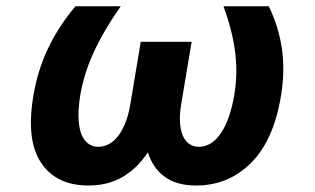

<svg xmlns="http://www.w3.org/2000/svg" viewBox="-20 -565 975 595"><path d="M83.8 -270.6Q96.9 -348 129.4 -416Q161.9 -484 213.8 -545.5H354Q326 -505.3 304.9 -468.9Q283.7 -432.5 268.6 -399Q253.6 -365.4 244 -333.8Q234.4 -302.2 229 -271.3Q222.7 -234 223.2 -204Q223.7 -174 230.8 -153.2Q237.9 -132.5 251.6 -121.3Q265.3 -110.1 284.8 -110.1Q302.2 -110.1 317.8 -118.6Q333.5 -127.1 346.4 -144Q359.4 -160.9 369 -185.5Q378.6 -210.2 383.9 -242.2L416.2 -435.4H573.9L541.5 -242.2Q536.2 -210.2 537.8 -185.5Q539.4 -160.9 546.9 -144Q554.3 -127.1 567.1 -118.6Q579.9 -110.1 596.9 -110.1Q616.8 -110.1 634.1 -121.3Q651.3 -132.5 665.1 -153.2Q679 -174 689.5 -204Q699.9 -234 706 -271.3Q711.3 -302.2 712.2 -333.8Q713.1 -365.4 709.2 -399.1Q705.3 -432.9 696.2 -469.3Q687.1 -505.7 672.6 -545.5H812.9Q843 -484 853.3 -416Q863.6 -348 851.2 -270.6Q828.8 -131 758.5 -60.7Q687.9 9.9 587.7 9.9Q527.7 9.9 490.6 -17Q453.5 -44 438.2 -93Q405.9 -43.7 360.3 -16.9Q314.6 9.9 253.9 9.9Q154.5 9.9 107.2 -60.7Q60 -131 83.8 -270.6Z"/></svg>

Font: Inter P
Style: Bold Italic
Weight: 700
Italic angle: 9.39999°
Designer: Rasmus Andersson
Foundry: rsms
Version: Version 3.018;git-588b23468